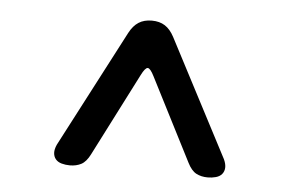

<svg xmlns="http://www.w3.org/2000/svg" viewBox="-36 -717 672 444"><g transform="rotate(5 300.0 -495.0)"><path d="M140 -320Q130 -320 121 -322.5Q112 -325 107 -331Q102 -337 101.5 -345.5Q101 -354 106 -365L248 -637Q257 -654 269.5 -662Q282 -670 300 -670Q318 -670 330.5 -662Q343 -654 352 -637L494 -365Q499 -354 498.5 -345.5Q498 -337 493 -331Q488 -325 479 -322.5Q470 -320 460 -320Q445 -320 433.5 -326Q422 -332 413 -350L315 -542Q306 -560 300 -560Q294 -560 285 -542L187 -350Q178 -332 166.5 -326Q155 -320 140 -320Z"/></g></svg>

Font: Maple Mono Light
Style: Regular
Weight: 300
Monospace: yes
Designer: subframe7536
Version: Version 7.000